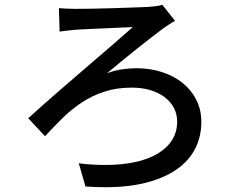

<svg xmlns="http://www.w3.org/2000/svg" viewBox="-20 -740 996 802"><path d="M226 -706Q239 -705 256 -704Q273 -703 294 -703Q313 -703 354 -703.5Q395 -704 441.5 -705.5Q488 -707 531.5 -708.5Q575 -710 598 -711Q613 -712 629.5 -714Q646 -716 658 -720L711 -653Q700 -647 686.5 -638Q673 -629 664 -623Q640 -605 610 -582Q580 -559 548.5 -533.5Q517 -508 485.5 -482.5Q454 -457 427 -434Q459 -446 490 -450.5Q521 -455 549 -455Q608 -455 658 -438.5Q708 -422 744 -392.5Q780 -363 800.5 -322Q821 -281 821 -231Q821 -169 795 -118.5Q769 -68 718 -32.5Q667 3 592.5 22.5Q518 42 421 42Q381 42 337 39L309 -58Q338 -54 366 -52.5Q394 -51 420 -51Q489 -51 544.5 -63Q600 -75 639 -98.5Q678 -122 699 -155.5Q720 -189 720 -232Q720 -263 706.5 -289Q693 -315 668 -334Q643 -353 608 -363.5Q573 -374 530 -374Q467 -374 415.5 -357Q364 -340 321 -311.5Q278 -283 241 -246.5Q204 -210 168 -171L98 -246Q145 -289 208 -344Q271 -399 334 -453Q397 -507 451.5 -554Q506 -601 535 -627Q514 -626 481 -624.5Q448 -623 413.5 -621.5Q379 -620 347.5 -618.5Q316 -617 299 -616Q263 -613 229 -608Z"/></svg>

Font: Kinto Sans Med
Style: Regular
Weight: 500
Designer: Authors: Ryoko NISHIZUKA  (kana & ideographs); Paul D. Hunt (Latin, Greek & Cyrillic); Wenlong ZHANG  (bopomofo); Sandol
Foundry: Adobe Systems Incorporated, ookami Inc.
Version: Version 0.001